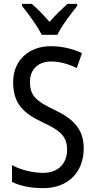

<svg xmlns="http://www.w3.org/2000/svg" viewBox="-20 -963 494 993"><path d="M196 -783H277C298 -829 347 -892 379 -932V-943H329C295 -912 271 -889 236 -850C205 -885 172 -920 144 -943H94V-932C130 -888 173 -828 196 -783ZM413 -195C413 -293 362 -348 259 -396C166 -441 135 -468 135 -540C135 -602 175 -645 245 -645C289 -645 334 -632 377 -611L404 -688C362 -708 307 -724 244 -724C129 -725 47 -649 48 -538C48 -425 103 -377 199 -331C295 -287 327 -256 327 -187C327 -120 283 -69 204 -69C150 -69 88 -84 42 -109V-22C85 -1 140 10 205 10C331 10 413 -72 413 -195Z"/></svg>

Font: Noto Sans Malayalam Condensed
Style: Regular
Weight: 400
Width: 3
Designer: Jelle Bosma - Monotype Design Team
Foundry: Monotype Imaging Inc.
Version: Version 2.104